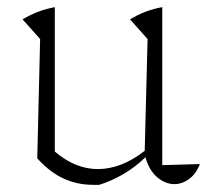

<svg xmlns="http://www.w3.org/2000/svg" viewBox="-20 -509 587 536"><path d="M84 -67 92 -400 43 -455Q87 -481 133 -489V-86Q190 -37 253 -37Q319 -37 384 -88L392 -400L343 -455Q386 -481 433 -489V-48L538 -51Q527 -23 507.5 -9Q488 5 467 5Q441 5 418.5 -14.5Q396 -34 386 -70Q357 -42 324.5 -23Q292 -4 257 7Q248 7 240 7Q195 7 156.5 -11Q118 -29 84 -67Z"/></svg>

Font: Piazzolla ExtraLight
Style: Regular
Weight: 200
Designer: Juan Pablo del Peral
Foundry: Huerta Tipografica
Version: Version 1.330